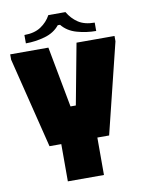

<svg xmlns="http://www.w3.org/2000/svg" viewBox="-94 -930 739 995"><g transform="rotate(-10 275.5 -433.0)"><path d="M1 -700H202L262 -380H290L350 -700H550V-672L433 -197H371V0H181V-196H119L1 -672ZM231 -866H321Q342 -830 375 -808Q408 -786 461 -786V-742Q410 -742 360.5 -756Q311 -770 282 -806H270Q241 -770 191.5 -756Q142 -742 91 -742V-786Q144 -786 178 -808.5Q212 -831 231 -866Z"/></g></svg>

Font: Phudu Black
Style: Regular
Weight: 900
Version: Version 1.005;gftools[0.9.23]